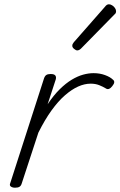

<svg xmlns="http://www.w3.org/2000/svg" viewBox="-20 -860 561 895"><path d="M50 15Q38 15 30.5 9.5Q23 4 28 -7L185 -494Q189 -506 196 -510.5Q203 -515 216 -515Q232 -515 237.5 -508.5Q243 -502 240 -490L202 -374Q230 -416 258.5 -444Q287 -472 314.5 -488.5Q342 -505 367.5 -512Q393 -519 416 -519Q445 -519 469.5 -510Q494 -501 506 -489Q513 -484 512.5 -476.5Q512 -469 503 -458Q495 -448 487.5 -445.5Q480 -443 473 -448Q460 -456 442.5 -463Q425 -470 403 -470Q374 -470 344 -456.5Q314 -443 282.5 -415.5Q251 -388 220 -345Q189 -302 159 -242L81 -4Q78 6 71 10.5Q64 15 50 15ZM340 -625Q334 -625 325.5 -632Q317 -639 317 -646Q317 -651 318.5 -654.5Q320 -658 324 -663L468 -827Q474 -835 478.5 -837.5Q483 -840 488 -840Q495 -840 503 -835Q511 -830 516 -822.5Q521 -815 521 -808Q521 -803 519.5 -799.5Q518 -796 513 -792L358 -634Q349 -625 340 -625Z"/></svg>

Font: Playwrite CO ExtraLight
Style: Regular
Weight: 250
Version: Version 1.002